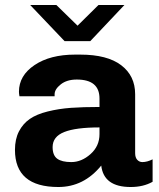

<svg xmlns="http://www.w3.org/2000/svg" viewBox="-20 -740 638 770"><path d="M206 -720 291 -637 375 -720H479L342 -575H239L101 -720ZM302 -521Q410 -521 466 -478.5Q522 -436 522 -362V-126Q522 -108 530.5 -99Q539 -90 551 -90Q570 -90 592 -101V-11Q555 10 504 10Q396 10 386 -76Q316 10 214 10Q40 10 40 -139Q40 -182 56 -213Q72 -244 99.5 -263Q127 -282 171.5 -293Q216 -304 264 -307.5Q312 -311 379 -311V-345Q379 -421 288 -421Q248 -421 223.5 -401.5Q199 -382 199 -362V-354H58Q56 -366 56 -372Q56 -437 118.5 -479Q181 -521 281 -521ZM379 -229Q284 -229 237.5 -210.5Q191 -192 191 -150Q191 -117 209.5 -103.5Q228 -90 266 -90Q307 -90 343 -122Q379 -154 379 -202Z"/></svg>

Font: Chivo
Style: Bold
Weight: 700
Designer: Hector Gatti
Foundry: Omnibus-Type
Version: Version 1.007;PS 001.007;hotconv 1.0.88;makeotf.lib2.5.64775